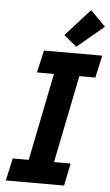

<svg xmlns="http://www.w3.org/2000/svg" viewBox="-63 -1000 597 1041"><g transform="rotate(5 236.0 -480.0)"><path d="M36.6 -122.1H123.5L219.2 -598.1H126.5L154.3 -719.7H471.7L444.3 -598.1H357.4L261.2 -122.1H351.6L326.7 0H9.3ZM256.8 -813 390.1 -960.4 472.2 -877 327.1 -755.4Z"/></g></svg>

Font: Reddit Sans Fudge
Style: Bold
Weight: 700
Italic angle: -11.25°
Designer: Stephen Hutchings
Version: Version 1.013